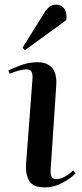

<svg xmlns="http://www.w3.org/2000/svg" viewBox="-20 -799 356 833"><path d="M121 -458Q122 -480 116 -489Q110 -498 94 -498Q82 -498 62.5 -493Q43 -488 22 -479L16 -493Q37 -504 71.5 -516.5Q106 -529 142 -529Q231 -529 224 -427L200 -67Q198 -44 203.5 -33Q209 -22 226 -22Q242 -22 261 -32.5Q280 -43 298 -60L308 -47Q298 -36 278 -22Q258 -8 231.5 3Q205 14 174 14Q122 14 106 -15.5Q90 -45 93 -87ZM172 -743Q183 -761 195 -770Q207 -779 224 -779Q246 -779 258.5 -762Q271 -745 268 -712L88 -581L78 -592Z"/></svg>

Font: Literata 72pt Medium
Style: Italic
Weight: 500
Italic angle: -2°
Designer: Latin by Veronika Burian and Jose Scaglione. Greek by Irene Vlachou. Cyrillic by Vera Evstafieva
Foundry: TypeTogether
Version: Version 3.002